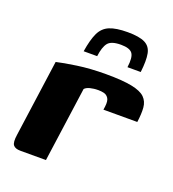

<svg xmlns="http://www.w3.org/2000/svg" viewBox="-112 -675 687 762"><g transform="rotate(20 231.5 -294.0)"><path d="M167 0H59Q37 0 28.5 -11Q20 -22 25 -55L70 -379Q99 -386 154 -394Q209 -402 275 -402Q345 -402 384.5 -394Q424 -386 440.5 -369.5Q457 -353 459 -327.5Q461 -302 456 -266H313L315 -280Q318 -304 311 -315Q304 -326 292.5 -329Q281 -332 268 -332Q249 -332 233.5 -328Q218 -324 211 -316ZM299 -588Q348 -588 372 -576Q396 -564 401.5 -535.5Q407 -507 401 -457H345Q351 -500 339.5 -516Q328 -532 291 -532Q250 -532 236 -514.5Q222 -497 217 -457H160Q168 -508 181.5 -536.5Q195 -565 222.5 -576.5Q250 -588 299 -588Z"/></g></svg>

Font: Genos Thin
Style: Bold Italic
Weight: 700
Italic angle: -8°
Version: Version 1.010